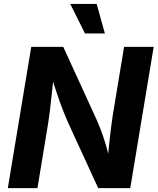

<svg xmlns="http://www.w3.org/2000/svg" viewBox="-20 -969 812 989"><path d="M20.3 0 140.9 -727.5H305.9L474.6 -359.2Q486.7 -332.5 499.3 -299.7Q511.9 -267 524.3 -225.9Q536.6 -184.8 547.4 -132.9H533.5Q536.7 -173.6 541.4 -219.1Q546 -264.6 551.3 -306.7Q556.6 -348.8 561.3 -378.3L619.2 -727.5H771.6L651 0H485.8L332.4 -333.9Q315.9 -370.6 302.5 -405.6Q289 -440.6 274.5 -483.9Q260.1 -527.2 240.2 -587.5H257.6Q251.8 -532.6 246.6 -484.3Q241.4 -436 236.9 -397.7Q232.3 -359.4 228.1 -334.4L172.9 0ZM417.6 -796.7 342 -948.7H477.9L520.2 -796.7Z"/></svg>

Font: Adwaita Sans
Style: Italic
Weight: 400
Italic angle: -9.39999°
Designer: Rasmus Andersson
Foundry: rsms
Version: Version 4.001;git-9221beed3